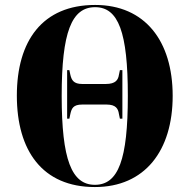

<svg xmlns="http://www.w3.org/2000/svg" viewBox="-20 -745 765 775"><path d="M363 10C565 10 677 -137 677 -358C677 -580 565 -725 364 -725C151 -725 48 -580 48 -359C48 -137 151 10 363 10ZM363 1C269 1 229 -101 229 -358C229 -615 269 -716 364 -716C458 -716 496 -615 496 -358C496 -101 458 1 363 1ZM251 -266H260L264 -285C269 -307 275 -323 312 -323H410C448 -323 457 -306 460 -285L464 -266H474V-462H464L460 -443C457 -423 447 -406 407 -406H312C277 -406 269 -422 264 -443L260 -462H251Z"/></svg>

Font: Noto Serif Display Condensed Black
Style: Regular
Weight: 900
Width: 3
Designer: Monotype Design Team
Foundry: Monotype Imaging Inc.
Version: Version 2.009